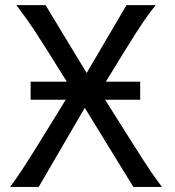

<svg xmlns="http://www.w3.org/2000/svg" viewBox="-20 -733 687 753"><path d="M100.1 -412.6V-341.8H237.8L129.4 -166C66.4 -64.5 50.3 -42 19.5 0H131.8L312.5 -310.1L502.9 0H615.2C585.4 -40 568.8 -62 504.4 -164.1L392.1 -341.8H529.8V-412.6H395L474.6 -542C535.6 -641.1 560.5 -675.3 590.8 -712.9H476.1L319.8 -446.8L158.7 -712.9H43.9C75.2 -671.9 98.1 -642.1 161.1 -542L242.2 -412.6Z"/></svg>

Font: Andika
Style: Regular
Weight: 400
Designer: Victor Gaultney, Annie Olsen, Julie Remington, Don Collingsworth, Eric Hays
Foundry: SIL International
Version: Version 1.000